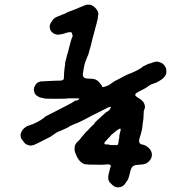

<svg xmlns="http://www.w3.org/2000/svg" viewBox="-20 -695 739 830"><path d="M357 -675Q368 -676 377 -672Q385 -668 392 -661Q403 -650 405 -637Q406 -634 404.5 -629.5Q403 -625 403 -619Q403 -611 400 -605Q400 -604 398.5 -597Q397 -590 394.5 -582.5Q392 -575 390 -565.5Q388 -556 385.5 -548.5Q383 -541 381 -532.5Q379 -524 377.5 -517.5Q376 -511 373 -500Q370 -489 370 -488Q369 -487 364 -467Q362 -457 358 -451Q356 -446 352 -435.5Q348 -425 347 -422Q344 -412 341 -393Q340 -386 339 -381Q336 -367 342 -361Q347 -355 367 -355Q383 -355 391 -352Q395 -350 399 -348Q409 -341 417 -329Q420 -324 420.5 -324Q421 -324 421 -323Q420 -320 423 -319Q425 -318 428 -319Q431 -320 433.5 -320.5Q436 -321 439.5 -322.5Q443 -324 445.5 -325Q448 -326 450.5 -327.5Q453 -329 456.5 -331Q460 -333 460.5 -334Q461 -335 465 -337Q469 -339 471.5 -341.5Q474 -344 489 -351Q500 -357 521 -368Q537 -376 538 -376Q542 -376 556 -383Q566 -388 569 -389Q570 -390 572.5 -391Q575 -392 577 -393Q579 -394 579 -394.5Q579 -395 585.5 -398.5Q592 -402 594 -403V-405Q593 -405 609 -413Q625 -421 626 -421L625 -420H627Q630 -421 633 -422Q642 -426 643 -426Q643 -425 648.5 -427Q654 -429 659 -428.5Q664 -428 671.5 -425.5Q679 -423 683 -420Q694 -411 698 -398Q699 -395 699 -389Q699 -383 699 -379Q694 -359 667 -344Q655 -337 648 -335Q644 -334 640 -332.5Q636 -331 633.5 -330Q631 -329 628 -327Q625 -325 621 -322.5Q617 -320 614.5 -317.5Q612 -315 582 -300Q566 -292 565 -287Q564 -283 566 -281H567Q565 -280 569 -278L573 -275Q579 -271 579.5 -270.5Q580 -270 584 -268Q601 -257 605 -243Q606 -240 606.5 -235Q607 -230 605.5 -225.5Q604 -221 602.5 -218.5Q601 -216 601 -203Q601 -182 597 -161Q595 -146 595 -143Q595 -140 594 -137Q592 -126 589 -116Q586 -108 582 -93Q580 -81 585 -75Q588 -71 596 -70Q607 -68 616 -61Q627 -54 633 -42Q640 -28 634 -12Q627 4 609 13Q602 16 583 17Q565 18 561 20Q551 25 547 34Q543 45 541 56Q535 79 532 83Q531 84 529 87Q522 99 516 105Q507 114 492 115Q475 116 460 99Q452 92 450 86Q445 73 452 48Q456 34 456 31Q456 30 457 29Q459 28 459 23Q459 17 451 16Q443 15 438 16Q434 17 425 17Q416 17 402 17Q356 17 347 15Q331 11 318 -8Q314 -14 312.5 -17.5Q311 -21 308 -28Q303 -40 303 -42Q303 -44 302.5 -48.5Q302 -53 302.5 -54Q303 -55 303 -59Q303 -63 303 -63Q303 -63 304 -66Q305 -69 305.5 -69.5Q306 -70 307 -72Q310 -78 312 -79Q312 -79 313.5 -81Q315 -83 319 -86Q328 -94 328 -96Q328 -97 331.5 -101Q335 -105 335 -105Q335 -105 338 -108Q347 -118 348 -120Q348 -121 358 -130L370 -143L378 -151Q391 -162 389 -162Q388 -162 388 -163Q388 -164 430 -202Q442 -213 442 -212Q443 -211 450 -217Q458 -224 456 -225Q455 -226 457 -227Q460 -230 459 -233Q459 -234 456 -233Q450 -233 417 -215Q400 -206 379 -196Q356 -184 339 -175Q317 -164 311 -162Q306 -161 299 -157.5Q292 -154 289 -153Q286 -152 283 -150Q272 -142 256 -136Q251 -134 246.5 -131.5Q242 -129 238 -128Q228 -125 220 -119Q214 -115 207 -110Q203 -108 202 -106Q199 -104 173 -91Q138 -73 128 -69Q114 -64 104 -67Q96 -69 89 -74Q87 -76 86 -77.5Q85 -79 81.5 -83Q78 -87 76 -90.5Q74 -94 73.5 -94Q73 -94 72 -96Q67 -107 70 -118Q75 -136 94 -148Q99 -151 99 -150.5Q99 -150 101.5 -151Q104 -152 106 -153Q108 -154 109.5 -154Q111 -154 113.5 -155.5Q116 -157 117 -157Q121 -157 132 -163Q136 -165 142 -168Q152 -173 153 -174Q154 -175 156 -176Q158 -177 158 -177.5Q158 -178 160.5 -179Q163 -180 164 -181.5Q165 -183 168 -184Q170 -185 171.5 -186.5Q173 -188 173 -189Q173 -190 191 -199Q209 -208 236 -222Q264 -236 271 -240Q296 -253 302 -258L304 -260H308Q312 -260 315 -262Q323 -265 323 -268Q323 -270 295 -270Q270 -270 268 -269Q258 -268 220 -268Q182 -268 178.5 -268.5Q175 -269 170 -270Q161 -272 152 -274Q148 -275 142 -280Q138 -282 138 -282L129 -292V-293Q130 -292 130 -293L129 -296Q126 -304 126 -308Q126 -308 126 -308Q127 -308 127 -311.5Q127 -315 127.5 -316Q128 -317 128.5 -319Q129 -321 129.5 -321Q130 -321 130.5 -323Q131 -325 131.5 -325Q132 -325 132.5 -326.5Q133 -328 133.5 -328Q134 -328 134 -329Q134 -330 137.5 -333.5Q141 -337 142 -337.5Q143 -338 145 -339Q149 -341 155 -343Q157 -343 163 -343Q169 -343 174 -344Q185 -345 215 -346Q246 -346 249 -348Q255 -350 256 -355Q256 -357 256.5 -367.5Q257 -378 257 -378.5Q257 -379 257.5 -385Q258 -391 258.5 -395.5Q259 -400 259.5 -402.5Q260 -405 260 -406.5Q260 -408 260.5 -410Q261 -412 261.5 -415.5Q262 -419 261.5 -421Q261 -423 263 -429.5Q265 -436 266.5 -443.5Q268 -451 270 -457Q273 -465 279 -490Q283 -505 287 -520Q290 -529 290 -529L294 -539V-541Q291 -553 289 -555Q288 -556 284 -556Q275 -556 267 -553Q258 -549 239 -546Q229 -544 224 -546Q216 -548 214 -549Q214 -550 211 -551Q200 -558 196 -570Q195 -574 195 -579Q195 -588 196 -588Q196 -588 197 -590Q198 -592 198 -592.5Q198 -593 199 -595.5Q200 -598 201 -599Q202 -599 204.5 -603Q207 -607 207 -607Q207 -608 208.5 -609.5Q210 -611 210 -611.5Q210 -612 211 -612.5Q212 -613 212 -613.5Q212 -614 213 -614.5Q214 -615 215 -615.5Q216 -616 217.5 -617.5Q219 -619 221 -620Q223 -621 223 -621Q223 -621 223.5 -621Q224 -621 226.5 -622.5Q229 -624 233 -625Q251 -632 252 -633Q252 -633 255.5 -634Q259 -635 259 -635.5Q259 -636 263 -637Q269 -640 270 -641Q270 -642 279 -645Q295 -650 327 -664Q350 -674 357 -675ZM501 -138Q499 -140 494 -137Q489 -135 476 -124Q469 -118 464 -114Q461 -113 459.5 -110Q458 -107 446.5 -95.5Q435 -84 433 -81Q429 -73 434 -71Q436 -71 444 -70.5Q452 -70 452 -70Q452 -68 463 -68Q469 -68 477 -68Q485 -67 487 -68Q489 -69 490 -71Q492 -76 493 -85Q493 -87 493.5 -90Q494 -93 494 -93.5Q494 -94 495 -97Q497 -104 495 -104Q495 -105 496.5 -111.5Q498 -118 499 -122Q503 -135 501 -138Z"/></svg>

Font: TT2020 Style E
Style: Italic
Weight: 400
Italic angle: -15°
Version: Version 0.2.000